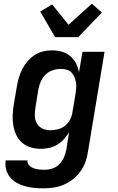

<svg xmlns="http://www.w3.org/2000/svg" viewBox="-20 -802 640 1045"><path d="M216 223Q190 223 165 220.5Q140 218 116 211.5Q92 205 71 193Q50 181 35 163Q20 145 13.5 120.5Q7 96 11 71H130Q128 81 133 90Q138 99 146 104.5Q154 110 163 113.5Q172 117 182.5 119Q193 121 203.5 121.5Q214 122 225 122Q246 122 267 114.5Q288 107 304 90.5Q320 74 328.5 53.5Q337 33 341 12L356 -82Q344 -62 327.5 -44Q311 -26 290.5 -14Q270 -2 247 3Q224 8 202 8Q173 8 146.5 0Q120 -8 100 -25.5Q80 -43 68.5 -67.5Q57 -92 52.5 -119.5Q48 -147 49 -175.5Q50 -204 55 -233L72 -333Q76 -357 83 -380.5Q90 -404 101.5 -426.5Q113 -449 130 -468.5Q147 -488 168 -502Q189 -516 213.5 -522Q238 -528 262 -528Q289 -528 315.5 -521Q342 -514 361.5 -497.5Q381 -481 393.5 -457.5Q406 -434 410 -408L429 -520H549L458 28Q454 55 444 82Q434 109 416.5 132.5Q399 156 375.5 174.5Q352 193 325 204Q298 215 270.5 219Q243 223 216 223ZM253 -93Q273 -93 294 -98Q315 -103 332.5 -116.5Q350 -130 360.5 -149.5Q371 -169 374 -190L391 -290Q393 -306 394.5 -322Q396 -338 393.5 -353Q391 -368 385 -382.5Q379 -397 369 -407.5Q359 -418 343.5 -422.5Q328 -427 312 -427Q290 -427 268 -420Q246 -413 229 -397Q212 -381 202.5 -359.5Q193 -338 189 -317L173 -217Q169 -194 169.5 -171.5Q170 -149 180.5 -130.5Q191 -112 210.5 -102.5Q230 -93 253 -93ZM280 -600 199 -739 264 -778 353 -667 480 -782 507 -758 535 -734 406 -600Z"/></svg>

Font: Iosevka Extended
Style: Bold Italic
Weight: 700
Width: 7
Italic angle: -9°
Monospace: yes
Designer: Belleve Invis
Foundry: Belleve Invis
Version: Version 32.5.0; ttfautohint (v1.8.4)